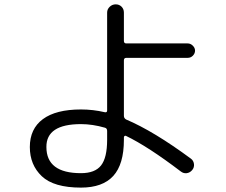

<svg xmlns="http://www.w3.org/2000/svg" viewBox="-20 -813 1040 883"><path d="M352.5 -242.2Q192.4 -242.2 193.4 -136.7Q193.4 -16.6 352.5 -16.6Q417 -16.6 444.8 -52.2Q472.7 -87.9 472.7 -169.9V-210.9Q472.7 -222.7 462.9 -225.6Q405.3 -242.2 352.5 -242.2ZM352.5 49.8Q227.5 49.8 172.4 -2.4Q117.2 -54.7 117.2 -136.7Q117.2 -220.7 177.2 -265.1Q237.3 -309.6 352.5 -309.6Q408.2 -309.6 461.9 -296.9Q472.7 -294.9 472.7 -304.7V-754.9Q472.7 -770.5 484.4 -781.7Q496.1 -793 512.2 -793Q528.3 -793 539.1 -782.2Q549.8 -771.5 549.8 -754.9V-625Q549.8 -613.3 560.5 -613.3H842.8Q856.4 -613.3 866.7 -603Q877 -592.8 877 -580.1Q877 -567.4 867.2 -557.1Q857.4 -546.9 842.8 -546.9H560.5Q549.8 -546.9 549.8 -535.2V-280.3Q549.8 -269.5 559.6 -263.7Q686.5 -210 858.4 -83Q870.1 -74.2 872.1 -58.6Q874 -43 863.8 -30.8Q853.5 -18.6 838.9 -16.6Q824.2 -14.6 811.5 -24.4Q660.2 -139.6 558.6 -188.5Q554.7 -189.5 552.2 -187Q549.8 -184.6 549.8 -180.7V-169.9Q549.8 -57.6 501 -3.9Q452.1 49.8 352.5 49.8Z"/></svg>

Font: Rounded-X Mgen+ 1m regular
Style: Regular
Weight: 400
Designer: [Source Han Sans]
Ryoko NISHIZUKA  (kana & ideographs); Paul D. Hunt (Latin, Greek & Cyrillic); Wenlong ZHANG  (bopomofo
Version: Version 1.059.20150602